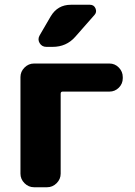

<svg xmlns="http://www.w3.org/2000/svg" viewBox="-20 -787 567 807"><path d="M278 -767H358Q375 -767 381.5 -751.5Q388 -736 377 -724L296 -632Q259 -590 201 -590H175Q156 -590 146.5 -606Q137 -622 147 -639L193 -718Q222 -767 278 -767ZM123 0Q100 0 83 -17Q66 -34 66 -57V-463Q66 -486 83 -503Q100 -520 123 -520H440Q463 -520 479.5 -503Q496 -486 496 -463V-458Q496 -435 479.5 -418.5Q463 -402 440 -402H243Q235 -402 235 -393V-57Q235 -34 218 -17Q201 0 178 0Z"/></svg>

Font: Rounded Mplus 1c ExtraBold
Style: Regular
Weight: 800
Version: Version 1.059.20150529